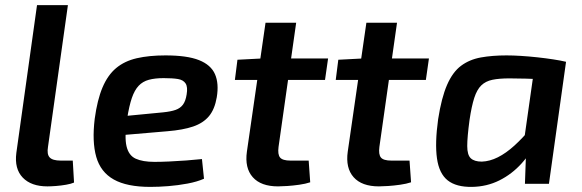

<svg xmlns="http://www.w3.org/2000/svg" viewBox="-20 -720 2278 752"><path d="M246 -700 168 -145Q163 -116 174.5 -103.5Q186 -91 218 -91H265L270 -5Q259 0 239 3.5Q219 7 199 8.5Q179 10 166 10Q102 10 69 -24.5Q36 -59 44 -121L125 -700Z M628 -503Q713 -503 759.5 -484.5Q806 -466 822 -429.5Q838 -393 829 -339Q821 -292 798.5 -265Q776 -238 736.5 -224.5Q697 -211 636 -206L390 -185L401 -259L619 -280Q649 -283 667.5 -289.5Q686 -296 696.5 -310Q707 -324 711 -350Q716 -379 707 -393Q698 -407 677 -410.5Q656 -414 621 -414Q587 -414 563 -407.5Q539 -401 523 -384Q507 -367 496.5 -336.5Q486 -306 478 -256Q467 -184 475.5 -147.5Q484 -111 511.5 -98.5Q539 -86 585 -86Q610 -86 643 -87.5Q676 -89 709.5 -91.5Q743 -94 771 -97L779 -20Q752 -8 714.5 -1Q677 6 639.5 9Q602 12 569 12Q477 12 425.5 -17Q374 -46 357 -105.5Q340 -165 351 -255Q361 -329 381.5 -377.5Q402 -426 435 -453.5Q468 -481 516 -492Q564 -503 628 -503Z M1140 -631 1071 -145Q1067 -115 1077 -103Q1087 -91 1118 -91H1189L1195 -6Q1177 0 1152.5 3.5Q1128 7 1105.5 8.5Q1083 10 1069 10Q1002 10 970 -26Q938 -62 947 -126L1020 -631ZM1265 -491 1253 -407H900L910 -486L1006 -491Z M1535 -631 1466 -145Q1462 -115 1472 -103Q1482 -91 1513 -91H1584L1590 -6Q1572 0 1547.5 3.5Q1523 7 1500.5 8.5Q1478 10 1464 10Q1397 10 1365 -26Q1333 -62 1342 -126L1415 -631ZM1660 -491 1648 -407H1295L1305 -486L1401 -491Z M1964 -503Q1990 -503 2021.5 -501Q2053 -499 2085 -495.5Q2117 -492 2146.5 -487.5Q2176 -483 2197 -478L2123 -409Q2077 -411 2039.5 -412Q2002 -413 1975 -413Q1935 -413 1908.5 -407.5Q1882 -402 1865 -385.5Q1848 -369 1837.5 -336.5Q1827 -304 1819 -250Q1810 -183 1810 -148Q1810 -113 1824 -100Q1838 -87 1867 -87Q1898 -88 1930 -104Q1962 -120 1995 -150Q2028 -180 2061 -220L2083 -175Q2061 -122 2023 -80Q1985 -38 1936 -13.5Q1887 11 1829 12Q1767 13 1733.5 -13.5Q1700 -40 1691.5 -99.5Q1683 -159 1696 -253Q1709 -337 1731 -387.5Q1753 -438 1786 -462.5Q1819 -487 1863.5 -495Q1908 -503 1964 -503ZM2077 -483 2197 -478 2130 0H2036L2040 -113L2026 -124Z"/></svg>

Font: Exo 2 SemiBold
Style: Italic
Weight: 600
Italic angle: -8°
Designer: Natanael Gama
Foundry: Natanael Gama
Version: Version 2.010